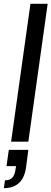

<svg xmlns="http://www.w3.org/2000/svg" viewBox="-32 -740 269 1003"><path d="M26 0 127 -720H217L116 0ZM-12 243 -6 202Q19 202 31.5 189Q44 176 48 151L52 128H2L14 43H116L104 135Q96 190 66.5 216.5Q37 243 -12 243Z"/></svg>

Font: Host Grotesk
Style: Italic
Weight: 400
Italic angle: -8°
Designer: Doğukan Karapınar based on Poppins by Indian Type Foundry, Jonny Pinhorn
Foundry: Element Type
Version: Version 1.001; ttfautohint (v1.8.4.7-5d5b)